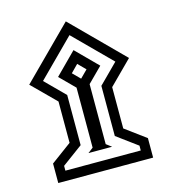

<svg xmlns="http://www.w3.org/2000/svg" viewBox="-108 -736 804 901"><g transform="rotate(-15 294.0 -286.0)"><path d="M51.8 -405.3 294.4 -647.9 536.6 -405.3 424.8 -293.5V-92.8L524.9 -19V75.7H64V-19L164.1 -92.8V-293.5ZM118.7 -405.3 211.4 -312.5V-68.8L111.3 4.9V28.3H477.5V4.9L377.4 -68.8V-312.5L470.2 -405.3L294.4 -581.1ZM237.3 -23.4 262.7 -43V-334.5L191.9 -405.3L294.4 -508.3L397 -405.3L326.2 -334.5V-43L352.1 -23.4ZM258.8 -405.3 294.4 -369.6 330.1 -405.3 294.4 -441.4Z"/></g></svg>

Font: Vazirmatn FD SemiBold
Style: Regular
Weight: 600
Designer: Saber Rastikerdar
Foundry: Saber Rastikerdar
Version: Version 33.001